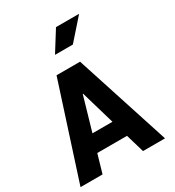

<svg xmlns="http://www.w3.org/2000/svg" viewBox="-208 -1007 1029 1128"><g transform="rotate(-30 306.5 -443.0)"><path d="M426.8 0 390.1 -124.5H188.5L152.3 0H2.9L209.5 -639.6H369.1L576.2 0ZM288.1 -467.8 221.7 -238.8H357.4L290.5 -467.8ZM261.7 -748 348.1 -886.2H504.9L382.8 -748Z"/></g></svg>

Font: Yantramanav Black
Style: Regular
Weight: 900
Version: Version 1.001;PS 1.0;hotconv 1.0.72;makeotf.lib2.5.5900; ttf